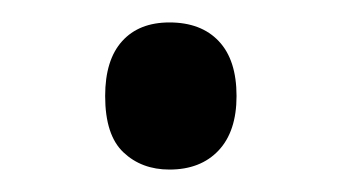

<svg xmlns="http://www.w3.org/2000/svg" viewBox="-20 -439 306 172"><path d="M74.2 -353Q74.2 -385.3 89.4 -402.1Q104.5 -418.9 131.8 -418.9Q160.2 -418.9 176 -402.1Q191.9 -385.3 191.9 -353Q191.9 -321.3 175.8 -304.2Q159.7 -287.1 131.8 -287.1Q106.9 -287.1 90.6 -302.5Q74.2 -317.9 74.2 -353Z"/></svg>

Font: HunimalSansv1.5
Style: Regular
Weight: 400
Foundry: Ascender Corporation
Version: Version 1.10